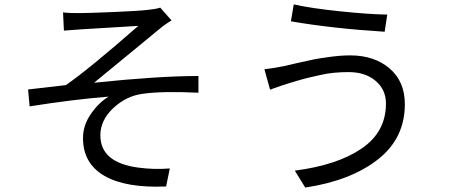

<svg xmlns="http://www.w3.org/2000/svg" viewBox="-20 -801 2040 864"><path d="M267.6 -663.1 263.7 -745.1Q299.8 -741.2 342.8 -742.2Q381.8 -742.2 495.6 -747.1Q609.4 -752 647.5 -756.8Q679.7 -759.8 701.2 -766.6L752 -709Q723.6 -692.4 699.2 -671.9Q674.8 -652.3 561.5 -558.6Q448.2 -464.8 403.3 -428.7Q694.3 -459 873 -459V-383.8Q710 -391.6 622.1 -378.9Q547.9 -369.1 489.7 -314.5Q431.6 -259.8 431.6 -192.4Q431.6 -69.3 601.6 -46.9Q673.8 -37.1 744.1 -43L727.5 38.1Q545.9 45.9 449.7 -9.8Q353.5 -65.4 353.5 -179.7Q353.5 -237.3 389.2 -288.6Q424.8 -339.8 468.8 -366.2Q309.6 -353.5 113.3 -322.3L106.4 -398.4Q125 -400.4 276.4 -418Q377 -487.3 602.5 -684.6Q593.8 -683.6 481.4 -677.2Q369.1 -670.9 343.8 -668.9Q335 -668 318.8 -667Q302.7 -666 290 -665Q277.3 -664.1 267.6 -663.1Z M1716.8 -335Q1716.8 -397.5 1670.4 -437Q1624 -476.6 1547.9 -476.6Q1515.6 -476.6 1483.9 -473.6Q1452.1 -470.7 1418.5 -462.9Q1384.8 -455.1 1367.7 -451.2Q1350.6 -447.3 1315.4 -437Q1280.3 -426.8 1278.3 -425.8Q1262.7 -421.9 1195.3 -397.5L1169.9 -489.3Q1206.1 -493.2 1259.8 -503.9Q1262.7 -504.9 1316.4 -517.1Q1370.1 -529.3 1395 -534.2Q1419.9 -539.1 1467.8 -545.4Q1515.6 -551.8 1555.7 -551.8Q1664.1 -551.8 1732.9 -493.2Q1801.8 -434.6 1801.8 -332Q1801.8 -177.7 1679.2 -82.5Q1556.6 12.7 1353.5 43L1306.6 -33.2Q1497.1 -57.6 1606.9 -132.3Q1716.8 -207 1716.8 -335ZM1289.1 -705.1 1301.8 -781.2Q1378.9 -763.7 1511.2 -750Q1643.6 -736.3 1722.7 -735.4L1710.9 -658.2Q1474.6 -672.9 1289.1 -705.1Z"/></svg>

Font: Gen Shin Gothic Monospace Regular
Style: Regular
Weight: 400
Designer: [Source Han Sans]
Ryoko NISHIZUKA  (kana & ideographs); Paul D. Hunt (Latin, Greek & Cyrillic); Wenlong ZHANG  (bopomofo
Version: Version 1.002.20150607